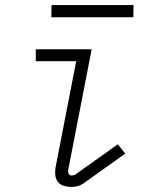

<svg xmlns="http://www.w3.org/2000/svg" viewBox="-20 -724 590 756"><path d="M261 12Q245 12 230.5 7.5Q216 3 207.5 -8.5Q199 -20 197.5 -35.5Q196 -51 199 -66L280 -483H121V-530H341L249 -57Q247 -49 250 -41Q253 -33 261 -33Q265 -33 269.5 -34Q274 -35 277 -37L444 -156L473 -119L306 0Q295 7 283.5 9.5Q272 12 261 12ZM505 -656H182L183 -704H506Z"/></svg>

Font: Lode Dark
Style: Italic
Weight: 400
Italic angle: -11°
Monospace: yes
Designer: Belleve Invis
Foundry: Belleve Invis
Version: Version 29.2.0; ttfautohint (v1.8.3)